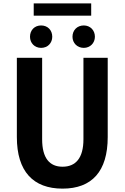

<svg xmlns="http://www.w3.org/2000/svg" viewBox="-20 -1105 740 1139"><path d="M180 -1085V-1012H521V-1085ZM158 -887C158 -850 185 -821 224 -821C263 -821 290 -850 290 -887C290 -926 263 -954 224 -954C185 -954 158 -926 158 -887ZM410 -887C410 -850 438 -821 477 -821C515 -821 543 -850 543 -887C543 -926 515 -954 477 -954C438 -954 410 -926 410 -887ZM80 -292C80 -88 177 14 351 14C525 14 619 -88 619 -292V-762H475V-279C475 -167 429 -116 351 -116C274 -116 230 -167 230 -279V-762H80Z"/></svg>

Font: Kawkab Mono
Style: Bold
Weight: 700
Monospace: yes
Designer: Abdullah Arif
Foundry: Abdullah Arif
Version: Version 1.000;PS 000.500;hotconv 1.0.88;makeotf.lib2.5.64775